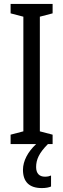

<svg xmlns="http://www.w3.org/2000/svg" viewBox="-20 -785 323 978"><path d="M164 66C164 28 179 -6 224 -51H248V-99L183 -116V-700L248 -717V-765H34V-717L99 -700V-116L34 -99V-51H164C122 -12 97 35 97 80C97 141 129 173 193 173C213 173 229 170 240 165V109C233 112 224 115 209 115C180 115 164 98 164 66Z"/></svg>

Font: Noto Sans Tamil UI ExtraCondensed
Style: Regular
Weight: 400
Width: 2
Designer: Jelle Bosma - Monotype Design Team
Foundry: Monotype Imaging Inc.
Version: Version 2.004